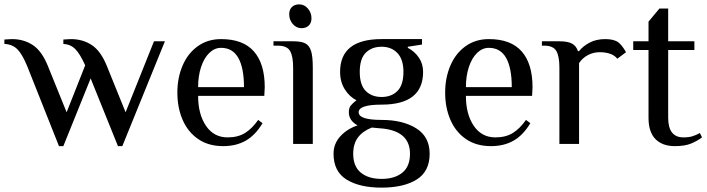

<svg xmlns="http://www.w3.org/2000/svg" viewBox="-25 -659 3236 879"><path d="M-5 -458V-478Q0 -478 10 -479Q20 -480 30 -480Q84 -480 125.5 -452.5Q167 -425 195 -355L280 -145L365 -360Q341 -413 319.5 -434.5Q298 -456 265 -458V-478Q270 -478 280 -479Q290 -480 300 -480Q354 -480 395.5 -452.5Q437 -425 465 -355L550 -145L680 -470H730L535 10H515L390 -300L265 10H245L100 -355Q77 -411 54.5 -433.5Q32 -456 -5 -458Z M787 -235Q787 -303 811 -359Q835 -415 880.5 -447.5Q926 -480 987 -480Q1088 -480 1137.5 -423.5Q1187 -367 1187 -260L1185 -220H882Q882 -136 918 -83Q954 -30 1017 -30Q1064 -30 1096.5 -50Q1129 -70 1157 -110L1177 -95Q1144 -40 1100 -15Q1056 10 997 10Q929 10 882 -22.5Q835 -55 811 -110.5Q787 -166 787 -235ZM987 -440Q957 -440 933 -416.5Q909 -393 895.5 -352Q882 -311 882 -260H1092Q1092 -348 1066 -394Q1040 -440 987 -440Z M1299 -594Q1299 -615 1311.5 -627Q1324 -639 1345 -639Q1368 -639 1384.5 -620Q1401 -601 1401 -575Q1401 -554 1388.5 -542Q1376 -530 1355 -530Q1332 -530 1315.5 -549Q1299 -568 1299 -594ZM1247 -450H1227V-470H1317Q1354 -470 1372.5 -460.5Q1391 -451 1399 -426Q1407 -401 1407 -350V0H1317V-350Q1317 -401 1303 -425.5Q1289 -450 1247 -450Z M1502 45Q1502 -1 1533 -35Q1564 -69 1612 -85Q1572 -107 1572 -145Q1572 -165 1581 -176Q1590 -187 1607 -200Q1575 -216 1553.5 -250Q1532 -284 1532 -330Q1532 -480 1722 -480H1907V-455L1842 -445V-440Q1873 -424 1892.5 -395.5Q1912 -367 1912 -330Q1912 -180 1722 -180Q1617 -180 1617 -145Q1617 -110 1722 -110Q1819 -110 1880.5 -71.5Q1942 -33 1942 45Q1942 126 1882.5 163Q1823 200 1722 200Q1621 200 1561.5 163Q1502 126 1502 45ZM1822 -330Q1822 -387 1794.5 -416Q1767 -445 1722 -445Q1677 -445 1649.5 -417.5Q1622 -390 1622 -330Q1622 -270 1649.5 -242.5Q1677 -215 1722 -215Q1767 -215 1794.5 -242.5Q1822 -270 1822 -330ZM1852 45Q1852 -55 1732 -70L1677 -75Q1636 -59 1614 -30Q1592 -1 1592 45Q1592 103 1627 131.5Q1662 160 1722 160Q1782 160 1817 131.5Q1852 103 1852 45Z M2013 -235Q2013 -303 2037 -359Q2061 -415 2106.5 -447.5Q2152 -480 2213 -480Q2314 -480 2363.5 -423.5Q2413 -367 2413 -260L2411 -220H2108Q2108 -136 2144 -83Q2180 -30 2243 -30Q2290 -30 2322.5 -50Q2355 -70 2383 -110L2403 -95Q2370 -40 2326 -15Q2282 10 2223 10Q2155 10 2108 -22.5Q2061 -55 2037 -110.5Q2013 -166 2013 -235ZM2213 -440Q2183 -440 2159 -416.5Q2135 -393 2121.5 -352Q2108 -311 2108 -260H2318Q2318 -348 2292 -394Q2266 -440 2213 -440Z M2466 -450H2456V-470H2536Q2574 -470 2593.5 -459.5Q2613 -449 2621 -425H2626Q2644 -448 2674.5 -464Q2705 -480 2746 -480Q2786 -480 2806 -465Q2823 -452 2841 -420L2801 -390Q2790 -405 2769 -412.5Q2748 -420 2721 -420Q2691 -420 2666 -406.5Q2641 -393 2626 -370V0H2536V-350Q2536 -401 2522 -425.5Q2508 -450 2466 -450Z M2944 -120V-430H2874V-470H2944V-560L2994 -620H3034V-470H3154V-430H3034V-120Q3034 -30 3104 -30Q3128 -30 3144.5 -35Q3161 -40 3179 -50L3189 -30Q3166 -13 3138 -1.5Q3110 10 3064 10Q3008 10 2976 -22Q2944 -54 2944 -120Z"/></svg>

Font: ZCOOL XiaoWei
Style: Regular
Weight: 400
Version: Version 1.000